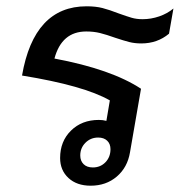

<svg xmlns="http://www.w3.org/2000/svg" viewBox="-20 -580 571 610"><path d="M531 -553 517 -473Q480 -442 429 -442Q408 -442 390.5 -446.5Q373 -451 346 -460Q318 -470 298 -475Q278 -480 254 -480Q176 -480 153 -394Q334 -360 428 -298L393 -96Q385 -48 351 -19Q317 10 268 10Q224 10 197.5 -14.5Q171 -39 171 -78Q171 -131 205.5 -165Q240 -199 294 -199Q307 -199 318 -196L329 -261Q247 -308 50 -340Q88 -560 255 -560Q284 -560 305.5 -554.5Q327 -549 358 -537Q383 -528 398.5 -523.5Q414 -519 433 -519Q460 -519 486 -528Q512 -537 531 -553ZM331 -106Q331 -123 320.5 -133Q310 -143 292 -143Q268 -143 251.5 -126.5Q235 -110 235 -86Q235 -69 245.5 -58.5Q256 -48 275 -48Q299 -48 315 -64.5Q331 -81 331 -106Z"/></svg>

Font: Bai Jamjuree Medium
Style: Italic
Weight: 500
Italic angle: -10°
Version: Version 1.000; ttfautohint (v1.6)